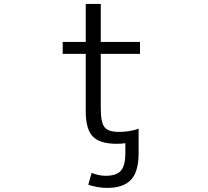

<svg xmlns="http://www.w3.org/2000/svg" viewBox="-20 -710 1040 961"><path d="M673.8 -33.2V-7.8V56.6Q673.8 149.4 635.7 189.9Q597.7 230.5 515.6 230.5Q470.7 230.5 421.9 214.8L438.5 155.3Q475.6 169.9 508.8 169.9Q562.5 169.9 585 144.5Q607.4 119.1 607.4 56.6V6.8Q584 9.8 564.5 9.8Q479.5 9.8 444.3 -26.9Q409.2 -63.5 409.2 -153.3V-440.4H293.9V-500H409.2V-690.4H484.4V-500H680.7V-440.4H484.4V-167Q484.4 -96.7 503.4 -73.2Q522.5 -49.8 574.2 -49.8Q627.9 -49.8 673.8 -65.4Z"/></svg>

Font: Gen Shin Gothic Monospace Normal
Style: Regular
Weight: 350
Designer: [Source Han Sans]
Ryoko NISHIZUKA  (kana & ideographs); Paul D. Hunt (Latin, Greek & Cyrillic); Wenlong ZHANG  (bopomofo
Version: Version 1.002.20150607